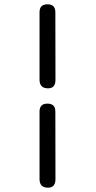

<svg xmlns="http://www.w3.org/2000/svg" viewBox="-20 -848 444 889"><path d="M236.3 -331.5 236.8 -18.6Q236.8 21 202.6 21Q163.1 21 163.1 -18.6V-331.5Q163.1 -368.2 199.7 -368.2Q236.3 -368.2 236.3 -331.5ZM236.3 -791.5 236.8 -478.5Q236.8 -439 202.6 -439Q163.1 -439 163.1 -478.5V-791.5Q163.1 -828.1 199.7 -828.1Q236.3 -828.1 236.3 -791.5Z"/></svg>

Font: Comic Relief
Style: Regular
Weight: 400
Designer: Jeff Davis
Foundry: Loudifier
Version: Version 1.0